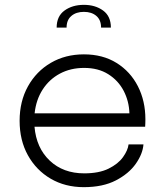

<svg xmlns="http://www.w3.org/2000/svg" viewBox="-20 -763 682 793"><path d="M572.5 -166.5Q569.5 -127.5 541 -86.8Q512.5 -46 458.8 -18Q405 10 326 10Q249 10 189.2 -25Q129.5 -60 95.2 -121.8Q61 -183.5 61 -264Q61 -344.5 95.5 -406.5Q130 -468.5 190 -503.5Q250 -538.5 326.5 -538.5Q404.5 -538.5 461.5 -503Q518.5 -467.5 549.5 -406.8Q580.5 -346 580.5 -270.5Q580.5 -264.5 580.2 -254.2Q580 -244 579.5 -239.5H122.5Q130 -152 185.5 -99.5Q241 -47 328 -47Q389 -47 428.5 -66.5Q468 -86 488 -114Q508 -142 511 -166.5ZM327.5 -482.5Q271.5 -482.5 227.5 -459Q183.5 -435.5 156.2 -393.2Q129 -351 123 -295H514.5Q513 -345 490.8 -387.8Q468.5 -430.5 427.2 -456.5Q386 -482.5 327.5 -482.5ZM214 -649Q214 -696 246.5 -719.5Q279 -743 326.5 -743Q373.5 -743 405.8 -719.5Q438 -696 438 -649H397.5Q397.5 -680.5 378 -697.2Q358.5 -714 326.5 -714Q294.5 -714 274.8 -697.2Q255 -680.5 255 -649Z"/></svg>

Font: Epilogue Light
Style: Regular
Weight: 300
Designer: Tyler Finck
Foundry: Etcetera Type Co
Version: Version 2.111; ttfautohint (v1.8.3)